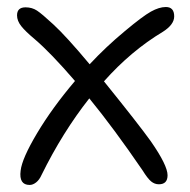

<svg xmlns="http://www.w3.org/2000/svg" viewBox="-20 -481 544 550"><path d="M64.9 48.8Q33.7 48.8 39.1 7.8Q43 -26.9 86.2 -99.4Q129.4 -171.9 194.8 -249Q125.5 -329.6 79.1 -369.1Q52.7 -391.1 40.8 -406.2Q28.8 -421.4 28.8 -437Q28.8 -460 53.2 -460Q71.8 -460 85.9 -450.7Q100.1 -441.4 132.8 -411.1Q169.9 -377 236.8 -296.9Q283.7 -347.2 337.9 -392.1Q388.7 -434.6 412.4 -447.8Q436 -460.9 455.1 -460.9Q479 -460.9 479 -434.1Q479 -410.6 446.8 -390.1Q355.5 -335.4 277.8 -248Q377.9 -124 412.1 -76.2Q460 -7.3 460 21Q460 46.9 435.1 46.9Q422.9 46.9 412.8 38.6Q402.8 30.3 388.2 6.8Q305.7 -113.8 235.8 -199.2Q159.2 -102.1 99.1 20Q92.8 34.2 83.5 41.5Q74.2 48.8 64.9 48.8Z"/></svg>

Font: Shantell Sans Bouncy
Style: Regular
Weight: 300
Designer: Stephen Nixon, Anya Danilova, Shantell Martin
Foundry: Arrow Type
Version: Version 1.006;[9816181b4]